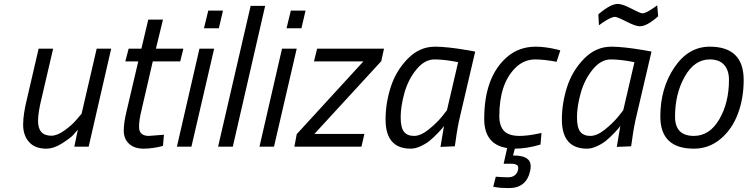

<svg xmlns="http://www.w3.org/2000/svg" viewBox="-20 -748 3812 979"><path d="M216 10Q158 10 128 -24Q98 -58 98 -112Q98 -166 118 -246L177 -500H251L193 -251Q174 -175 174 -131Q174 -56 242 -56Q272 -56 310.5 -84Q349 -112 372 -140L396 -168L473 -500H547L432 0H359L377 -87Q368 -76 353.5 -60Q339 -44 296.5 -17Q254 10 216 10Z M689 -101Q689 -55 739 -55L816 -61L811 -4Q759 10 712 10Q665 10 638 -15Q611 -40 611 -82Q611 -124 627 -188L685 -435H619L636 -500H701L736 -648H811L775 -500H915L899 -435H759L701 -184Q689 -136 689 -101Z M882 0 997 -500H1072L956 0ZM1020 -604 1042 -694H1117L1096 -604Z M1092 0 1258 -718H1332L1167 0Z M1303 0 1418 -500H1493L1377 0ZM1441 -604 1463 -694H1538L1517 -604Z M1581 -435 1597 -500H1938L1924 -436L1583 -65H1838L1823 0H1481L1493 -64L1833 -435Z M2074 10Q1946 10 1946 -139Q1946 -222 1972.5 -304.5Q1999 -387 2059 -448.5Q2119 -510 2198 -510Q2259 -510 2365 -492L2403 -485L2327 -160Q2313 -104 2303 -28L2299 -2L2226 1Q2240 -85 2244 -106Q2239 -97 2214.5 -71.5Q2190 -46 2171 -30.5Q2152 -15 2125 -2.5Q2098 10 2074 10ZM2316 -431Q2246 -445 2195.5 -445Q2145 -445 2103 -393.5Q2061 -342 2042 -273.5Q2023 -205 2023 -151Q2023 -97 2040 -76Q2057 -55 2091 -55Q2125 -55 2165.5 -87.5Q2206 -120 2233 -153L2259 -186Z M2601 45Q2686 45 2686 100Q2686 111 2683 124Q2664 211 2575 211Q2532 211 2505 206L2495 204L2508 153Q2545 156 2570 156Q2611 156 2621 120Q2626 101 2616.5 94Q2607 87 2587 87H2548L2566 7Q2449 -11 2449 -142Q2449 -356 2565 -457Q2626 -510 2712 -510Q2759 -510 2819 -496L2837 -491L2818 -433Q2753 -445 2710 -445Q2650 -445 2607 -401Q2526 -320 2526 -156Q2526 -106 2550 -80.5Q2574 -55 2629 -55Q2668 -55 2721 -66L2741 -70L2736 -11Q2667 10 2605 10L2596 45Z M2973 10Q2845 10 2845 -139Q2845 -222 2871.5 -304.5Q2898 -387 2958 -448.5Q3018 -510 3097 -510Q3158 -510 3264 -492L3302 -485L3226 -160Q3212 -104 3202 -28L3198 -2L3125 1Q3139 -85 3143 -106Q3138 -97 3113.5 -71.5Q3089 -46 3070 -30.5Q3051 -15 3024 -2.5Q2997 10 2973 10ZM3215 -431Q3145 -445 3094.5 -445Q3044 -445 3002 -393.5Q2960 -342 2941 -273.5Q2922 -205 2922 -151Q2922 -97 2939 -76Q2956 -55 2990 -55Q3024 -55 3064.5 -87.5Q3105 -120 3132 -153L3158 -186ZM3242 -614Q3221 -614 3174 -638Q3127 -662 3116 -662Q3095 -662 3049 -630L3034 -619L3031 -675Q3093 -728 3130 -728Q3154 -728 3199.5 -704Q3245 -680 3255 -680Q3274 -680 3316 -710L3331 -721L3336 -665Q3279 -614 3242 -614Z M3599 -510Q3772 -510 3772 -340Q3772 -247 3742.5 -168Q3713 -89 3654 -39.5Q3595 10 3518 10Q3347 10 3347 -154Q3347 -298 3418.5 -404Q3490 -510 3599 -510ZM3518 -55Q3598 -55 3647.5 -139.5Q3697 -224 3697 -341Q3697 -389 3672.5 -417Q3648 -445 3599 -445Q3521 -445 3471.5 -357.5Q3422 -270 3422 -153Q3422 -55 3518 -55Z"/></svg>

Font: Titillium Web
Style: Italic
Weight: 400
Italic angle: -13°
Version: Version 1.002;PS 57.000;hotconv 1.0.70;makeotf.lib2.5.55311